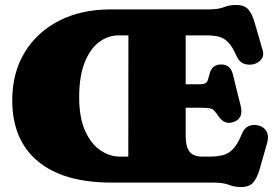

<svg xmlns="http://www.w3.org/2000/svg" viewBox="-20 -738 1120 776"><path d="M427 -700H822Q862 -700 885 -709Q908 -718 934 -718Q967 -718 983 -700.5Q999 -683 1010 -644L1042 -533.5Q1048 -512.5 1035.2 -497Q1022.5 -481.5 1000 -477.5Q982 -474.5 964.2 -481.2Q946.5 -488 935 -513.5Q918.5 -551 901 -568.2Q883.5 -585.5 862.8 -590.2Q842 -595 815 -595H730.5V-397.5H786.5Q805 -397.5 811.8 -402.5Q818.5 -407.5 821 -418Q823.5 -428.5 828.5 -444Q839 -477.5 873.5 -477.5Q911.5 -477.5 921 -438L953 -309Q965 -258.5 923 -244.5Q888 -232.5 864 -267Q853.5 -281.5 847.2 -289.2Q841 -297 829.8 -299.8Q818.5 -302.5 793 -302.5H730.5V-186Q730.5 -145.5 746 -125.2Q761.5 -105 799.5 -105H825Q858 -105 881.5 -111.2Q905 -117.5 923 -137Q941 -156.5 957 -195.5Q966 -219 983.2 -227.5Q1000.5 -236 1022 -231.5Q1046 -226.5 1056.8 -207.5Q1067.5 -188.5 1060 -161.5L1030 -56Q1019 -18 1003 0Q987 18 954 18Q928 18 905 9Q882 0 842 0H431.5Q236.5 0 133 -86.2Q29.5 -172.5 29.5 -332.5Q29.5 -443.5 79.5 -526Q129.5 -608.5 219 -654.2Q308.5 -700 427 -700ZM300 -345.5Q300 -262.5 324 -209.2Q348 -156 385.8 -130.5Q423.5 -105 464.5 -105H498.5L499 -595H460Q416 -595 379.8 -567.5Q343.5 -540 321.8 -484.5Q300 -429 300 -345.5Z"/></svg>

Font: Fraunces 9pt SuperSoft Black
Style: Regular
Weight: 900
Version: Version 1.000;[b76b70a41]